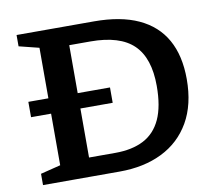

<svg xmlns="http://www.w3.org/2000/svg" viewBox="-78 -796 1006 887"><g transform="rotate(-10 425.0 -352.0)"><path d="M54 -318.5V-390.5H437V-318.5ZM651 -360Q651 -491 587 -553.2Q523 -615.5 384.5 -615.5H214.5L209 -704H417.5Q542 -704 625.5 -665.5Q709 -627 751 -552Q793 -477 793 -367Q793 -248 745.8 -166Q698.5 -84 613.2 -42Q528 0 413.5 0H209L214.5 -88.5H408.5Q488 -88.5 542 -116.5Q596 -144.5 623.5 -204.2Q651 -264 651 -360ZM54 0V-53L148 -76.5V-627.5L54 -651V-704H285.5V0Z"/></g></svg>

Font: Newsreader 7pt Medium
Style: Regular
Weight: 500
Designer: Hugues Gentile
Foundry: Production Type
Version: Version 1.003